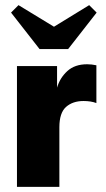

<svg xmlns="http://www.w3.org/2000/svg" viewBox="-20 -727 413 747"><path d="M319 -477Q336 -477 355 -473V-326Q334 -334 305 -334Q263 -334 237 -311Q211 -288 211 -232V0H46V-470H202V-386Q213 -424 242 -450.5Q271 -477 319 -477ZM190 -623 327 -707 356 -678 245 -536H134L23 -678L52 -707Z"/></svg>

Font: Tilda Sans Black
Style: Regular
Weight: 900
Designer: ParaType Ltd
Foundry: ParaType Ltd
Version: Version 1.009